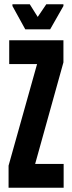

<svg xmlns="http://www.w3.org/2000/svg" viewBox="-20 -876 338 896"><path d="M20 0V-103L153 -577H23V-688H276V-585L144 -111H277V0ZM98 -739 38 -848V-856H119L156 -797L196 -856H276V-848L214 -739Z"/></svg>

Font: Saira UltraCondensed ExtraBold
Style: Regular
Weight: 800
Width: 1
Designer: Hector Gatti with collaboration of the Omnibus-Type team
Foundry: Omnibus-Type
Version: Version 1.101